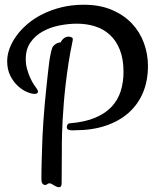

<svg xmlns="http://www.w3.org/2000/svg" viewBox="-20 -716 644 797"><path d="M231.9 -540Q236.8 -550.8 245.6 -557.4Q254.4 -564 265.6 -564Q269.5 -564 275.9 -561.5Q282.2 -559.1 282.2 -553.7Q282.2 -549.8 281.5 -546.6Q280.8 -543.5 279.8 -538.1Q271 -496.6 264.4 -453.6Q257.8 -410.6 252.9 -369.1Q248 -327.6 244.9 -289.3Q241.7 -251 240 -218.3Q238.3 -185.5 237.5 -160.4Q236.8 -135.3 236.8 -120.1Q236.8 -95.7 236.6 -70.3Q236.3 -44.9 236.3 -22.7Q236.3 -0.5 236.1 16.6Q235.8 33.7 235.8 41Q235.8 43 235.8 46.4Q235.8 49.8 234.9 53Q233.9 56.2 231.7 58.6Q229.5 61 225.6 61Q219.2 61 213.9 58.6Q208.5 56.2 203.6 53Q198.7 49.8 194.1 47.4Q189.5 44.9 185.1 44.9Q179.7 44.9 176.3 48.3Q172.9 51.8 168 51.8Q162.1 51.8 158.7 48.8Q155.3 45.9 153.8 41.5Q152.3 37.1 152.1 32.2Q151.9 27.3 151.9 23.4Q151.9 14.2 152.1 -5.9Q152.3 -25.9 153.1 -51Q153.8 -76.2 154.8 -103.8Q155.8 -131.3 156.7 -155.8Q158.2 -184.1 160.4 -216.6Q162.6 -249 165.5 -281.2Q168.5 -313.5 171.6 -344Q174.8 -374.5 177.5 -399.7Q180.2 -424.8 182.4 -442.4Q184.6 -460 185.5 -466.8Q189 -488.3 192.6 -503.4Q196.3 -518.6 200.7 -523.9Q204.1 -528.3 209 -531.7Q212.9 -534.7 218.8 -537.4Q224.6 -540 231.9 -540ZM299.3 -617.7Q263.2 -617.7 225.6 -610.1Q188 -602.5 157.2 -585.4Q126.5 -568.4 106.7 -540.3Q86.9 -512.2 86.9 -470.7Q86.9 -449.2 92.3 -429.7Q97.7 -410.2 105 -394Q112.3 -377.9 119.6 -366.5Q127 -355 131.3 -349.6Q133.8 -346.7 135.7 -342.8Q137.7 -338.9 137.7 -335.9Q137.7 -332 134.5 -329.1Q131.3 -326.2 123 -326.2Q111.3 -326.2 92 -334.2Q72.8 -342.3 54.4 -358.9Q36.1 -375.5 22.9 -401.4Q9.8 -427.2 9.8 -462.4Q9.8 -487.3 19.5 -514.2Q29.3 -541 48.1 -567.1Q66.9 -593.3 94.5 -616.7Q122.1 -640.1 157.5 -657.7Q192.9 -675.3 235.6 -685.8Q278.3 -696.3 328.1 -696.3Q394.5 -696.3 444.3 -675Q494.1 -653.8 527.3 -618.7Q560.5 -583.5 577.4 -537.6Q594.2 -491.7 594.2 -441.9Q594.2 -380.9 573.5 -331.5Q552.7 -282.2 513.7 -247.6Q474.6 -212.9 418.5 -194.1Q362.3 -175.3 291.5 -175.3Q286.1 -175.3 280 -175Q273.9 -174.8 268.8 -176Q263.7 -177.2 260.5 -179.9Q257.3 -182.6 257.3 -188.5Q257.3 -193.8 260.3 -198.7Q263.2 -203.6 268.6 -204.1Q331.5 -209 374.5 -227.1Q417.5 -245.1 443.6 -273.2Q469.7 -301.3 481.2 -338.1Q492.7 -375 492.7 -417.5Q492.7 -471.2 477.5 -509.3Q462.4 -547.4 436 -571.5Q409.7 -595.7 374.5 -606.7Q339.4 -617.7 299.3 -617.7Z"/></svg>

Font: Engagement
Style: Regular
Weight: 400
Designer: Astigmatic (AOETI)
Foundry: Astigmatic (AOETI)
Version: Version 1.000